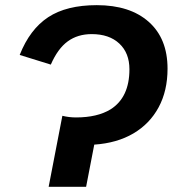

<svg xmlns="http://www.w3.org/2000/svg" viewBox="-20 -718 685 738"><path d="M167 0 219.7 -272.9Q245.6 -266.6 272 -266.6Q354.5 -266.6 405.3 -297.9Q441.4 -320.8 459.5 -359.4Q477.5 -397.9 477.5 -451.7Q477.5 -514.2 438.7 -550.5Q399.9 -586.9 332.5 -586.9Q278.8 -586.9 240.5 -559.1Q202.1 -531.2 175.3 -469.7L55.7 -506.8Q94.7 -605.5 165.3 -651.9Q235.8 -698.2 352.1 -698.2Q479.5 -698.2 551.8 -634Q624 -569.8 624 -454.1Q624 -369.1 589.8 -305.7Q555.7 -242.2 492.7 -205.1Q429.7 -168 342.3 -162.1L311 0Z"/></svg>

Font: Arimo
Style: Italic
Weight: 400
Italic angle: -12°
Designer: Steve Matteson
Foundry: Monotype Imaging Inc.
Version: Version 1.33